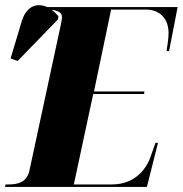

<svg xmlns="http://www.w3.org/2000/svg" viewBox="-58 -742 725 762"><path d="M-38 0H525L569 -175H559L541 -124C527 -80 484 -10 386 -10H235L312 -369H514L515 -379H315L383 -704H521C579 -704 611 -665 611 -611C611 -591 607 -564 603 -539H613L647 -714H129C90 -732 48 -719 29 -660L-16 -510L12 -500L172 -665L174 -677C166 -687 157 -696 147 -703C173 -700 188 -692 188 -674C188 -666 185 -653 183 -642L59 -66C49 -19 14 -10 -24 -10H-36Z"/></svg>

Font: Noto Serif Display SemiCondensed Black
Style: Italic
Weight: 900
Width: 4
Italic angle: -12°
Designer: Monotype Design Team
Foundry: Monotype Imaging Inc.
Version: Version 2.009